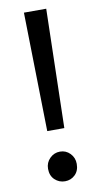

<svg xmlns="http://www.w3.org/2000/svg" viewBox="-84 -749 414 797"><g transform="rotate(-10 123.5 -350.5)"><path d="M77 -710H171L159 -209H87ZM63 -54Q63 -80 81 -98Q99 -116 124 -116Q149 -116 166.5 -98Q184 -80 184 -54Q184 -25 166.5 -8Q149 9 124 9Q99 9 81 -8Q63 -25 63 -54Z"/></g></svg>

Font: Mukta Vaani
Style: Regular
Weight: 400
Designer: Noopur Datye, Girish Dalvi, Yashodeep Gholap, Pallavi Karambelkar
Foundry: Ek Type
Version: Version 2.538;PS 1.000;hotconv 16.6.51;makeotf.lib2.5.65220;